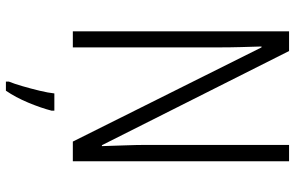

<svg xmlns="http://www.w3.org/2000/svg" viewBox="-190 -564 975 634"><g transform="rotate(90 297.0 -246.5)"><path d="M512 0H447L136 -623H133Q134 -590 135 -555Q136 -520 136 -480V0H83V-714H148L459 -96H462Q461 -132 459.5 -172Q458 -212 458 -242V-714H512ZM345 70Q336 105 318.5 147Q301 189 279 221H249V211Q256 194 264 166.5Q272 139 279 110Q286 81 288 61H345Z"/></g></svg>

Font: Noto Sans Sinhala UI Condensed Light
Style: Regular
Weight: 300
Width: 3
Designer: Jelle Bosma - Monotype Design Team
Foundry: Monotype Imaging Inc.
Version: Version 2.006; ttfautohint (v1.8.4.7-5d5b)